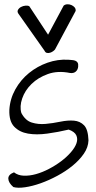

<svg xmlns="http://www.w3.org/2000/svg" viewBox="-20 -870 447 891"><path d="M44.9 -70.3Q63.5 -55.7 90.3 -54.7Q117.2 -53.7 147 -62Q176.8 -70.3 207.5 -86.4Q238.3 -102.5 264.2 -122.1Q290 -141.6 309.1 -163.6Q328.1 -185.5 335 -205.6Q341.8 -225.6 334 -242.2Q326.2 -258.8 298.8 -268.6Q249 -256.8 199.2 -250Q149.4 -243.2 109.9 -250Q70.3 -256.8 45.9 -282.2Q21.5 -307.6 23.4 -360.4Q26.4 -411.1 51.3 -455.6Q76.2 -500 114.7 -531.2Q153.3 -562.5 200.7 -579.1Q248 -595.7 296.9 -592.8Q306.6 -591.8 314.9 -591.3Q323.2 -590.8 330.1 -587.9Q336.9 -585 340.3 -579.1Q343.8 -573.2 342.8 -561.5Q341.8 -546.9 332 -538.1Q322.3 -529.3 305.7 -531.2Q248 -543 202.1 -526.4Q156.2 -509.8 126 -480Q95.7 -450.2 83 -413.1Q70.3 -376 79.1 -345.7Q97.7 -310.5 127.4 -301.3Q157.2 -292 190.9 -294.9Q224.6 -297.9 259.8 -305.2Q294.9 -312.5 323.2 -310.1Q351.6 -307.6 370.1 -288.6Q388.7 -269.5 390.6 -218.8Q389.6 -186.5 369.1 -156.7Q348.6 -127 316.9 -101.1Q285.2 -75.2 246.1 -54.2Q207 -33.2 168.5 -19.5Q129.9 -5.9 96.2 -1Q62.5 3.9 42 -2Q19.5 -21.5 18.6 -40.5Q17.6 -59.6 44.9 -70.3ZM275.4 -843.8Q282.2 -849.6 292 -850.1Q301.8 -850.6 311 -846.7Q320.3 -842.8 326.2 -835.9Q332 -829.1 331.1 -819.3L235.4 -640.6Q233.4 -637.7 227.1 -632.8Q220.7 -627.9 212.9 -625.5Q205.1 -623 197.8 -624.5Q190.4 -626 186.5 -634.8L67.4 -803.7Q58.6 -814.5 63 -823.2Q67.4 -832 77.1 -837.4Q86.9 -842.8 98.6 -843.8Q110.4 -844.7 116.2 -840.8L203.1 -709Z"/></svg>

Font: Shadows Into Light Two
Style: Regular
Weight: 400
Designer: Kimberly Geswein
Foundry: Kimberly Geswein
Version: Version 1.003 2012